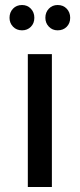

<svg xmlns="http://www.w3.org/2000/svg" viewBox="-20 -746 319 766"><path d="M91 -530V0H187V-530ZM32 -639.5C41.3 -629.8 53.3 -625 68 -625C82 -625 93.7 -629.7 103 -639C112.3 -648.3 117 -660.3 117 -675C117 -689.7 112.3 -701.8 103 -711.5C93.7 -721.2 82 -726 68 -726C53.3 -726 41.3 -721.2 32 -711.5C22.7 -701.8 18 -689.7 18 -675C18 -661 22.7 -649.2 32 -639.5ZM175 -639.5C184.3 -629.8 196 -625 210 -625C224.7 -625 236.7 -629.7 246 -639C255.3 -648.3 260 -660.3 260 -675C260 -689.7 255.3 -701.8 246 -711.5C236.7 -721.2 224.7 -726 210 -726C196 -726 184.3 -721.2 175 -711.5C165.7 -701.8 161 -689.7 161 -675C161 -661 165.7 -649.2 175 -639.5Z"/></svg>

Font: ICO Headline
Style: Regular
Weight: 500
Designer: Julieta Ulanovsky
Foundry: Julieta Ulanovsky
Version: Version 7.200